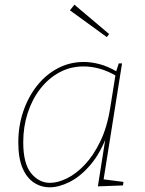

<svg xmlns="http://www.w3.org/2000/svg" viewBox="-20 -792 619 818"><path d="M192 6Q155 6 124.5 -14Q94 -34 76 -76Q58 -118 58 -185Q58 -255 79 -317Q100 -379 137.5 -426.5Q175 -474 226 -501Q277 -528 337 -528Q369 -528 405 -518.5Q441 -509 481 -485L473 -482L486 -522H500L420 -19L413 -29L506 -17L504 -2L397 2L432 -220L438 -221Q409 -141 366 -90.5Q323 -40 277 -17Q231 6 192 6ZM193 -13Q226 -13 265 -32Q304 -51 341 -90Q378 -129 407.5 -190Q437 -251 450 -335L473 -479L478 -467Q441 -489 405.5 -499Q370 -509 336 -509Q280 -509 233 -483.5Q186 -458 151.5 -413.5Q117 -369 98 -310.5Q79 -252 79 -186Q79 -95 112.5 -54Q146 -13 193 -13ZM297 -772 445 -647 435 -634 278 -748Z"/></svg>

Font: Bitter Thin Thin
Style: Italic
Weight: 250
Italic angle: -9°
Version: Version 2.002